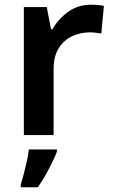

<svg xmlns="http://www.w3.org/2000/svg" viewBox="-20 -572 479 813"><path d="M365 -552Q378 -552 393.5 -551Q409 -550 420 -547L409 -430Q399 -432 385 -433.5Q371 -435 360 -435Q320 -435 285 -418.5Q250 -402 228.5 -367.5Q207 -333 207 -281V0H81V-542H178L196 -448H202Q226 -491 268 -521.5Q310 -552 365 -552ZM221 71Q213 91 200.5 116.5Q188 142 173 169Q158 196 140 221H68V208Q74 190 81 163.5Q88 137 94 109.5Q100 82 102 61H221Z"/></svg>

Font: Noto Sans Hanifi Rohingya SemiBold
Style: Regular
Weight: 600
Version: Version 2.101